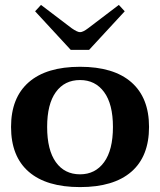

<svg xmlns="http://www.w3.org/2000/svg" viewBox="-20 -752 652 782"><path d="M123 -706 147 -732 272 -637Q295 -621 306 -621Q318 -621 339 -637L464 -732L488 -706L343 -549H268ZM25 -235Q25 -354 97 -417Q169 -480 306 -480Q443 -480 515 -417Q587 -354 587 -235Q587 -115 515 -52.5Q443 10 306 10Q169 10 97 -52.5Q25 -115 25 -235ZM440 -235Q440 -328 404 -377Q368 -426 306 -426Q243 -426 207.5 -377Q172 -328 172 -235Q172 -141 207.5 -91.5Q243 -42 306 -42Q368 -42 404 -91.5Q440 -141 440 -235Z"/></svg>

Font: Taviraj DemiBold
Style: Regular
Weight: 600
Designer: Katatrad Team
Foundry: CadsonDemak
Version: Version 1.030